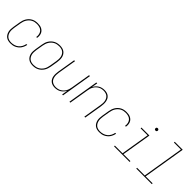

<svg xmlns="http://www.w3.org/2000/svg" viewBox="222 -1892 3057 3057"><g transform="rotate(45 1750.0 -363.5)"><path d="M192 8Q165 8 139.5 1.5Q114 -5 94 -20Q74 -35 61 -57.5Q48 -80 42 -105.5Q36 -131 37.5 -158.5Q39 -186 43 -213L63 -333Q67 -358 75 -383Q83 -408 97 -431.5Q111 -455 131 -474Q151 -493 174.5 -505.5Q198 -518 224 -523Q250 -528 276 -528Q299 -528 322 -524.5Q345 -521 365 -511Q385 -501 400.5 -485.5Q416 -470 424.5 -449.5Q433 -429 435 -406Q437 -383 433 -359L432 -355H413L414 -359Q419 -390 412 -420.5Q405 -451 385 -472Q365 -493 335.5 -501.5Q306 -510 274 -510Q251 -510 228 -505.5Q205 -501 183 -489Q161 -477 143 -459Q125 -441 112.5 -420Q100 -399 93 -376Q86 -353 82 -330L62 -210Q59 -186 57.5 -161.5Q56 -137 61 -114Q66 -91 77 -70.5Q88 -50 105.5 -36Q123 -22 146 -16Q169 -10 194 -10Q225 -10 258 -19.5Q291 -29 317.5 -50.5Q344 -72 360 -102.5Q376 -133 382 -165H401Q397 -142 387.5 -118.5Q378 -95 364 -74.5Q350 -54 329.5 -37.5Q309 -21 286.5 -10.5Q264 0 240 4Q216 8 192 8Z M695 8Q668 8 642 1.5Q616 -5 595.5 -20Q575 -35 561.5 -57Q548 -79 542 -105Q536 -131 537.5 -158.5Q539 -186 543 -213L563 -333Q567 -359 575 -384Q583 -409 597.5 -432Q612 -455 632 -474Q652 -493 676 -505.5Q700 -518 726 -523Q752 -528 778 -528Q805 -528 831.5 -521.5Q858 -515 878.5 -500Q899 -485 912.5 -463Q926 -441 931.5 -415Q937 -389 936 -361.5Q935 -334 931 -307L911 -187Q906 -161 898 -136Q890 -111 875.5 -88Q861 -65 841 -46Q821 -27 797 -14.5Q773 -2 747 3Q721 8 695 8ZM696 -10Q719 -10 743 -14.5Q767 -19 789 -30.5Q811 -42 829.5 -60Q848 -78 860.5 -99Q873 -120 880 -143.5Q887 -167 891 -190L911 -310Q915 -334 916 -358.5Q917 -383 912.5 -406.5Q908 -430 896.5 -450Q885 -470 867 -484Q849 -498 825.5 -504Q802 -510 777 -510Q754 -510 730.5 -505.5Q707 -501 685 -489.5Q663 -478 644.5 -460Q626 -442 613.5 -421Q601 -400 593.5 -376.5Q586 -353 582 -330L562 -210Q559 -186 557.5 -161.5Q556 -137 561 -113.5Q566 -90 577.5 -70Q589 -50 606.5 -36Q624 -22 647.5 -16Q671 -10 696 -10Z M1192 8Q1165 8 1140.5 1Q1116 -6 1096.5 -21.5Q1077 -37 1065 -59.5Q1053 -82 1049 -107.5Q1045 -133 1046 -159.5Q1047 -186 1051 -213L1102 -520H1122L1070 -210Q1067 -186 1065.5 -162Q1064 -138 1068 -115Q1072 -92 1082 -71.5Q1092 -51 1109.5 -37Q1127 -23 1149.5 -16.5Q1172 -10 1196 -10Q1218 -10 1241.5 -15Q1265 -20 1286 -32Q1307 -44 1324.5 -61.5Q1342 -79 1354 -100Q1366 -121 1372.5 -143.5Q1379 -166 1383 -189L1438 -520H1458L1372 0H1352L1368 -99Q1356 -75 1337 -53.5Q1318 -32 1294.5 -18Q1271 -4 1244.5 2Q1218 8 1192 8Z M1516 0 1602 -520H1622L1605 -421Q1617 -445 1636.5 -466.5Q1656 -488 1679 -502Q1702 -516 1728.5 -522Q1755 -528 1781 -528Q1808 -528 1833 -521Q1858 -514 1877.5 -498.5Q1897 -483 1908.5 -460.5Q1920 -438 1924.5 -412.5Q1929 -387 1928 -360.5Q1927 -334 1923 -307L1872 0H1852L1903 -310Q1907 -334 1908.5 -358Q1910 -382 1906 -405Q1902 -428 1891.5 -448.5Q1881 -469 1864 -483Q1847 -497 1824 -503.5Q1801 -510 1777 -510Q1755 -510 1731.5 -505Q1708 -500 1687.5 -488Q1667 -476 1649.5 -458.5Q1632 -441 1620 -420Q1608 -399 1601 -376.5Q1594 -354 1591 -331L1536 0Z M2192 8Q2165 8 2139.5 1.5Q2114 -5 2094 -20Q2074 -35 2061 -57.5Q2048 -80 2042 -105.5Q2036 -131 2037.5 -158.5Q2039 -186 2043 -213L2063 -333Q2067 -358 2075 -383Q2083 -408 2097 -431.5Q2111 -455 2131 -474Q2151 -493 2174.5 -505.5Q2198 -518 2224 -523Q2250 -528 2276 -528Q2299 -528 2322 -524.5Q2345 -521 2365 -511Q2385 -501 2400.5 -485.5Q2416 -470 2424.5 -449.5Q2433 -429 2435 -406Q2437 -383 2433 -359L2432 -355H2413L2414 -359Q2419 -390 2412 -420.5Q2405 -451 2385 -472Q2365 -493 2335.5 -501.5Q2306 -510 2274 -510Q2251 -510 2228 -505.5Q2205 -501 2183 -489Q2161 -477 2143 -459Q2125 -441 2112.5 -420Q2100 -399 2093 -376Q2086 -353 2082 -330L2062 -210Q2059 -186 2057.5 -161.5Q2056 -137 2061 -114Q2066 -91 2077 -70.5Q2088 -50 2105.5 -36Q2123 -22 2146 -16Q2169 -10 2194 -10Q2225 -10 2258 -19.5Q2291 -29 2317.5 -50.5Q2344 -72 2360 -102.5Q2376 -133 2382 -165H2401Q2397 -142 2387.5 -118.5Q2378 -95 2364 -74.5Q2350 -54 2329.5 -37.5Q2309 -21 2286.5 -10.5Q2264 0 2240 4Q2216 8 2192 8Z M2871 0H2521V-18H2694L2774 -502H2617V-520H2797L2714 -18H2871ZM2809 -644Q2803 -644 2797.5 -646Q2792 -648 2788 -652.5Q2784 -657 2783.5 -663.5Q2783 -670 2784 -676Q2784 -681 2786.5 -685Q2789 -689 2793 -691.5Q2797 -694 2801 -695.5Q2805 -697 2810 -697Q2816 -697 2821.5 -694.5Q2827 -692 2831 -687.5Q2835 -683 2836 -676.5Q2837 -670 2836 -664Q2835 -659 2832.5 -655Q2830 -651 2826.5 -648.5Q2823 -646 2818.5 -645Q2814 -644 2809 -644Z M3371 0H3021V-18H3194L3309 -717H3152V-735H3332L3214 -18H3371Z"/></g></svg>

Font: Iosevka Thin Oblique
Style: Regular
Weight: 100
Italic angle: -9°
Monospace: yes
Designer: Belleve Invis
Foundry: Belleve Invis
Version: Version 32.5.0; ttfautohint (v1.8.4)